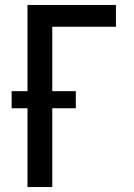

<svg xmlns="http://www.w3.org/2000/svg" viewBox="-20 -755 540 775"><path d="M91 0V-318H27V-387H91V-735H448V-647H191V-387H286V-318H191V0Z"/></svg>

Font: Iosevka Term Semibold
Style: Regular
Weight: 600
Monospace: yes
Designer: Belleve Invis
Foundry: Belleve Invis
Version: Version 31.4.0